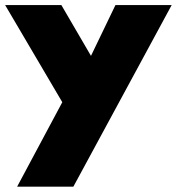

<svg xmlns="http://www.w3.org/2000/svg" viewBox="-43 -485 684 742"><path d="M-23.2 -465.5H194.1L308.6 -269.1L403.2 -465.5H620.5L240.5 236.4H23.2L197.7 -90Z"/></svg>

Font: Spartan MB Black
Style: Regular
Weight: 900
Designer: Matt Bailey, Mirko Velimirovic
Foundry: Matt Bailey
Version: Version 1.005